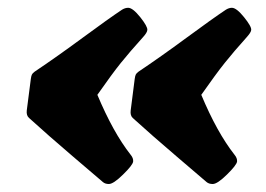

<svg xmlns="http://www.w3.org/2000/svg" viewBox="-20 -514 680 490"><path d="M48.3 -231.9 58.6 -312Q59.6 -319.8 61.3 -323.5Q63 -327.1 68.4 -331.1Q124.5 -368.7 191.4 -418Q258.3 -467.3 291.5 -489.3Q299.3 -494.1 307.1 -494.1Q318.8 -494.1 337.9 -470.2Q356.9 -446.3 356 -437.5Q355.5 -430.7 345.2 -419.4Q310.5 -380.9 288.3 -353.3Q266.1 -325.7 228.5 -272Q268.6 -176.3 313 -119.6Q320.8 -110.4 319.8 -101.6Q318.4 -92.3 293.9 -68.4Q269.5 -44.4 257.8 -44.4Q248.5 -44.4 242.7 -49.3Q228 -62 165.5 -115.2Q103 -168.5 54.2 -212.9Q46.9 -219.2 48.3 -231.9ZM313.5 -231.9 323.7 -312Q324.7 -319.8 326.4 -323.5Q328.1 -327.1 333.5 -331.1Q389.6 -368.7 456.5 -418Q523.4 -467.3 556.6 -489.3Q564.5 -494.1 571.8 -494.1Q583.5 -494.1 602.8 -470.2Q622.1 -446.3 621.1 -437.5Q620.6 -431.2 609.9 -419.4Q576.2 -381.8 554 -354Q531.7 -326.2 493.7 -272Q533.7 -176.3 578.1 -119.6Q585.9 -110.4 585 -101.6Q583.5 -92.3 559.1 -68.4Q534.7 -44.4 522.9 -44.4Q513.2 -44.4 507.3 -49.3Q492.7 -62 430.2 -115.2Q367.7 -168.5 318.8 -212.9Q312 -219.2 313.5 -231.9Z"/></svg>

Font: Cooper* Black
Style: Italic
Weight: 900
Italic angle: -7°
Designer: Owen Earl
Foundry: indestructible type*
Version: Version 0.001